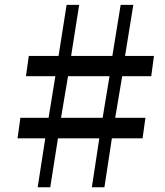

<svg xmlns="http://www.w3.org/2000/svg" viewBox="-20 -790 694 810"><path d="M171 -206.5H54L66 -293H185L213.5 -468.5H89.5L101.5 -554H227L261 -769.5H314L280 -554H454L489 -769.5H542.5L507.5 -554H629.5L618 -468.5H495.5L466 -293H593.5L581.5 -206.5H452L420.5 0H367.5L399 -206.5H224.5L192 0H139ZM413 -293 442 -468.5H267L237.5 -293Z"/></svg>

Font: Merriweather 48pt SemiBold
Style: Italic
Weight: 600
Italic angle: -7.8°
Designer: Eben Sorkin
Foundry: Eben Sorkin
Version: Version 2.101